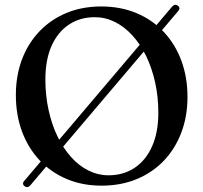

<svg xmlns="http://www.w3.org/2000/svg" viewBox="-20 -743 834 787"><path d="M80.5 20Q75 16 74.5 10Q74 4 79 -1L686 -716.5Q691 -722.5 697.2 -723.2Q703.5 -724 709.5 -719.5Q715 -715 715.5 -709.5Q716 -704 711.5 -699L104 17Q98.5 23 92.5 23.8Q86.5 24.5 80.5 20ZM395 -716.5Q474.5 -716.5 539.5 -689.2Q604.5 -662 651.2 -612.2Q698 -562.5 723.2 -494.8Q748.5 -427 748.5 -345.5Q748.5 -266 723.2 -199.5Q698 -133 651.5 -84.2Q605 -35.5 540.2 -8.8Q475.5 18 396.5 18Q318 18 253.5 -9.2Q189 -36.5 142.2 -86.2Q95.5 -136 70.2 -204Q45 -272 45 -353.5Q45 -433 70 -499.2Q95 -565.5 141.5 -614.2Q188 -663 252.2 -689.8Q316.5 -716.5 395 -716.5ZM629 -280.5Q629 -346.5 615.8 -405.8Q602.5 -465 578.8 -513.8Q555 -562.5 522.5 -598Q490 -633.5 451 -653Q412 -672.5 368.5 -672.5Q308 -672.5 262.2 -642Q216.5 -611.5 191.2 -554.5Q166 -497.5 166 -418Q166 -352 179 -292.5Q192 -233 215.5 -184.2Q239 -135.5 271.2 -99.5Q303.5 -63.5 342.5 -44Q381.5 -24.5 424.5 -24.5Q486 -24.5 532 -55.2Q578 -86 603.5 -143.5Q629 -201 629 -280.5Z"/></svg>

Font: Fraunces
Style: Regular
Weight: 400
Version: Version 1.000;[b76b70a41]